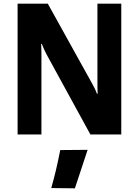

<svg xmlns="http://www.w3.org/2000/svg" viewBox="-20 -731 752 1044"><path d="M75.7 0V-710.9H240L480.7 -277.1Q488.8 -262.2 495.2 -249.3Q501.7 -236.3 507.1 -221.2H511Q510.3 -237.5 510 -252.2Q509.8 -266.8 509.8 -283.4V-710.9H639.4V0H471.4L233.4 -434.8Q225.3 -449.7 219.1 -463.6Q212.9 -477.5 207.5 -492.4H203.9Q204.6 -476.1 205 -459.4Q205.3 -442.6 205.3 -426.3V0ZM258.8 291.5Q274.2 236.3 283.8 195.8Q293.5 155.3 307.6 85L456.5 83.7L387.2 293Z"/></svg>

Font: RobotoFlex
Style: Regular
Weight: 400
Designer: Berlow after Robertson
Foundry: Google
Version: Version 2.136